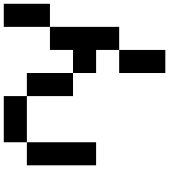

<svg xmlns="http://www.w3.org/2000/svg" viewBox="42 -958 915 1040"><g transform="rotate(90 500.0 -437.5)"><path d="M0 -250H125V0H0ZM125 -250V-625H250V-500H375V-375H250V-250ZM250 -625V-875H375V-625ZM375 -125V-375H500V-125ZM500 -125H750V0H500ZM750 -125V-500H875V-125Z"/></g></svg>

Font: GalmuriMono7 Regular
Style: Regular
Weight: 400
Designer: Lee Minseo (quiple)
Version: Version 2.399;hotconv 1.1.1;makeotfexe 2.6.0 DEVELOPMENT